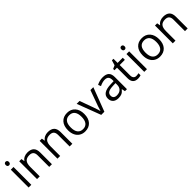

<svg xmlns="http://www.w3.org/2000/svg" viewBox="433 -2402 4079 4079"><g transform="rotate(-45 2472.5 -362.0)"><path d="M167 0H85.9V-535.2H167ZM79.1 -680.2Q79.1 -708 92.8 -720.9Q106.4 -733.9 127 -733.9Q146.5 -733.9 160.6 -720.7Q174.8 -707.5 174.8 -680.2Q174.8 -652.8 160.6 -639.4Q146.5 -626 127 -626Q106.4 -626 92.8 -639.4Q79.1 -652.8 79.1 -680.2Z M705.1 0V-346.2Q705.1 -411.6 675.3 -443.8Q645.5 -476.1 582 -476.1Q498 -476.1 459 -430.7Q419.9 -385.3 419.9 -280.8V0H338.9V-535.2H404.8L418 -461.9H421.9Q446.8 -501.5 491.7 -523.2Q536.6 -544.9 591.8 -544.9Q688.5 -544.9 737.3 -498.3Q786.1 -451.7 786.1 -349.1V0Z M1318.8 0V-346.2Q1318.8 -411.6 1289.1 -443.8Q1259.3 -476.1 1195.8 -476.1Q1111.8 -476.1 1072.8 -430.7Q1033.7 -385.3 1033.7 -280.8V0H952.6V-535.2H1018.6L1031.7 -461.9H1035.6Q1060.5 -501.5 1105.5 -523.2Q1150.4 -544.9 1205.6 -544.9Q1302.2 -544.9 1351.1 -498.3Q1399.9 -451.7 1399.9 -349.1V0Z M2028.3 -268.1Q2028.3 -137.2 1962.4 -63.7Q1896.5 9.8 1780.3 9.8Q1708.5 9.8 1652.8 -23.9Q1597.2 -57.6 1566.9 -120.6Q1536.6 -183.6 1536.6 -268.1Q1536.6 -398.9 1602.1 -471.9Q1667.5 -544.9 1783.7 -544.9Q1896 -544.9 1962.2 -470.2Q2028.3 -395.5 2028.3 -268.1ZM1620.6 -268.1Q1620.6 -165.5 1661.6 -111.8Q1702.6 -58.1 1782.2 -58.1Q1861.8 -58.1 1903.1 -111.6Q1944.3 -165 1944.3 -268.1Q1944.3 -370.1 1903.1 -423.1Q1861.8 -476.1 1781.2 -476.1Q1701.7 -476.1 1661.1 -423.8Q1620.6 -371.6 1620.6 -268.1Z M2267.6 0 2064.5 -535.2H2151.4L2266.6 -217.8Q2305.7 -106.4 2312.5 -73.2H2316.4Q2321.8 -99.1 2350.3 -180.4Q2378.9 -261.7 2478.5 -535.2H2565.4L2362.3 0Z M2980.5 0 2964.4 -76.2H2960.4Q2920.4 -25.9 2880.6 -8.1Q2840.8 9.8 2781.2 9.8Q2701.7 9.8 2656.5 -31.2Q2611.3 -72.3 2611.3 -147.9Q2611.3 -310.1 2870.6 -317.9L2961.4 -320.8V-354Q2961.4 -417 2934.3 -447Q2907.2 -477.1 2847.7 -477.1Q2780.8 -477.1 2696.3 -436L2671.4 -498Q2710.9 -519.5 2758.1 -531.7Q2805.2 -543.9 2852.5 -543.9Q2948.2 -543.9 2994.4 -501.5Q3040.5 -459 3040.5 -365.2V0ZM2797.4 -57.1Q2873 -57.1 2916.3 -98.6Q2959.5 -140.1 2959.5 -214.8V-263.2L2878.4 -259.8Q2781.7 -256.3 2739 -229.7Q2696.3 -203.1 2696.3 -147Q2696.3 -103 2722.9 -80.1Q2749.5 -57.1 2797.4 -57.1Z M3380.4 -57.1Q3401.9 -57.1 3421.9 -60.3Q3441.9 -63.5 3453.6 -66.9V-4.9Q3440.4 1.5 3414.8 5.6Q3389.2 9.8 3368.7 9.8Q3213.4 9.8 3213.4 -153.8V-472.2H3136.7V-511.2L3213.4 -544.9L3247.6 -659.2H3294.4V-535.2H3449.7V-472.2H3294.4V-157.2Q3294.4 -108.9 3317.4 -83Q3340.3 -57.1 3380.4 -57.1Z M3641.6 0H3560.5V-535.2H3641.6ZM3553.7 -680.2Q3553.7 -708 3567.4 -720.9Q3581.1 -733.9 3601.6 -733.9Q3621.1 -733.9 3635.3 -720.7Q3649.4 -707.5 3649.4 -680.2Q3649.4 -652.8 3635.3 -639.4Q3621.1 -626 3601.6 -626Q3581.1 -626 3567.4 -639.4Q3553.7 -652.8 3553.7 -680.2Z M4275.4 -268.1Q4275.4 -137.2 4209.5 -63.7Q4143.6 9.8 4027.3 9.8Q3955.6 9.8 3899.9 -23.9Q3844.2 -57.6 3814 -120.6Q3783.7 -183.6 3783.7 -268.1Q3783.7 -398.9 3849.1 -471.9Q3914.6 -544.9 4030.8 -544.9Q4143.1 -544.9 4209.2 -470.2Q4275.4 -395.5 4275.4 -268.1ZM3867.7 -268.1Q3867.7 -165.5 3908.7 -111.8Q3949.7 -58.1 4029.3 -58.1Q4108.9 -58.1 4150.1 -111.6Q4191.4 -165 4191.4 -268.1Q4191.4 -370.1 4150.1 -423.1Q4108.9 -476.1 4028.3 -476.1Q3948.7 -476.1 3908.2 -423.8Q3867.7 -371.6 3867.7 -268.1Z M4783.7 0V-346.2Q4783.7 -411.6 4753.9 -443.8Q4724.1 -476.1 4660.6 -476.1Q4576.7 -476.1 4537.6 -430.7Q4498.5 -385.3 4498.5 -280.8V0H4417.5V-535.2H4483.4L4496.6 -461.9H4500.5Q4525.4 -501.5 4570.3 -523.2Q4615.2 -544.9 4670.4 -544.9Q4767.1 -544.9 4815.9 -498.3Q4864.7 -451.7 4864.7 -349.1V0Z"/></g></svg>

Font: f08482100
Style: Regular
Weight: 400
Foundry: Ascender Corporation
Version: Version 1.10